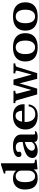

<svg xmlns="http://www.w3.org/2000/svg" viewBox="1500 -2258 767 3808"><g transform="rotate(-90 1884.0 -353.5)"><path d="M30 -245Q30 -321 58.5 -374Q87 -427 136 -453.5Q185 -480 248 -480Q354 -480 404 -419V-605Q404 -634 376 -634Q370 -634 352 -628L344 -660L519 -717H551V-83Q551 -64 561 -55Q571 -46 595 -46H622V-11L431 7L426 -71Q400 -30 357 -10Q314 10 250 10Q147 10 88.5 -50.5Q30 -111 30 -245ZM405 -171V-315Q405 -348 389 -373Q373 -398 348.5 -412Q324 -426 299 -426Q236 -426 206 -380.5Q176 -335 176 -241Q176 -42 294 -42Q345 -42 375 -80Q405 -118 405 -171Z M655 -96Q655 -172 733.5 -218.5Q812 -265 972 -287V-329Q972 -377 943.5 -401Q915 -425 867 -425Q831 -425 803 -411Q775 -397 775 -382Q775 -377 777.5 -366Q780 -355 780 -349Q780 -337 766 -324.5Q752 -312 729 -312Q701 -312 687.5 -327.5Q674 -343 674 -367Q674 -421 735.5 -450.5Q797 -480 898 -480Q1001 -480 1060.5 -437Q1120 -394 1120 -323V-73Q1120 -55 1126.5 -47.5Q1133 -40 1146 -40Q1161 -40 1185 -48V-22Q1165 -7 1135 1.5Q1105 10 1073 10Q1032 10 1003.5 -4.5Q975 -19 975 -51V-61Q940 -22 893 -6Q846 10 799 10Q735 10 695 -18Q655 -46 655 -96ZM972 -108V-246Q883 -222 841.5 -184.5Q800 -147 800 -107Q800 -78 819.5 -61.5Q839 -45 872 -45Q899 -45 928.5 -63.5Q958 -82 972 -108Z M1369 -250V-234Q1369 -147 1409 -92.5Q1449 -38 1519 -38Q1655 -38 1680 -169H1718Q1710 -90 1654 -40Q1598 10 1498 10Q1364 10 1292 -53Q1220 -116 1220 -235Q1220 -347 1291 -413.5Q1362 -480 1488 -480Q1603 -480 1662 -423.5Q1721 -367 1721 -278V-250ZM1375 -301H1592Q1592 -348 1569 -388.5Q1546 -429 1492 -429Q1445 -429 1415 -394Q1385 -359 1375 -301Z M2531 -470V-433H2517Q2500 -433 2483.5 -425Q2467 -417 2461 -400L2338 0H2225L2136 -351L2031 0H1916L1806 -384Q1798 -411 1789.5 -422Q1781 -433 1760 -433H1743V-470H1988V-433H1970Q1930 -433 1930 -406Q1930 -400 1931 -396L2004 -116L2106 -470H2209L2310 -108L2386 -391Q2388 -401 2388 -404Q2388 -419 2377 -426Q2366 -433 2352 -433H2333V-470Z M2569 -235Q2569 -354 2641 -417Q2713 -480 2850 -480Q2987 -480 3059 -417Q3131 -354 3131 -235Q3131 -115 3059 -52.5Q2987 10 2850 10Q2713 10 2641 -52.5Q2569 -115 2569 -235ZM2984 -235Q2984 -328 2948 -377Q2912 -426 2850 -426Q2787 -426 2751.5 -377Q2716 -328 2716 -235Q2716 -141 2751.5 -91.5Q2787 -42 2850 -42Q2912 -42 2948 -91.5Q2984 -141 2984 -235Z M3181 -235Q3181 -354 3253 -417Q3325 -480 3462 -480Q3599 -480 3671 -417Q3743 -354 3743 -235Q3743 -115 3671 -52.5Q3599 10 3462 10Q3325 10 3253 -52.5Q3181 -115 3181 -235ZM3596 -235Q3596 -328 3560 -377Q3524 -426 3462 -426Q3399 -426 3363.5 -377Q3328 -328 3328 -235Q3328 -141 3363.5 -91.5Q3399 -42 3462 -42Q3524 -42 3560 -91.5Q3596 -141 3596 -235Z"/></g></svg>

Font: Taviraj DemiBold
Style: Regular
Weight: 600
Designer: Katatrad Team
Foundry: CadsonDemak
Version: Version 1.030